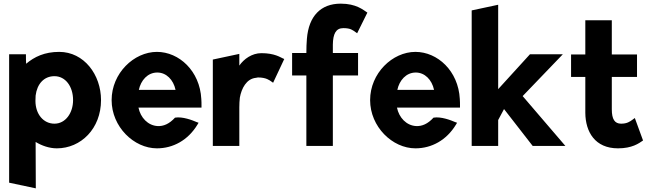

<svg xmlns="http://www.w3.org/2000/svg" viewBox="-20 -789 3562 1051"><path d="M533 -241C533 -380 440 -505 304 -505C224 -505 168 -478 123 -440C122 -453 122 -474 122 -482V-492H30V211L176 242L175 -12C208 8 249 23 291 23C423 23 533 -85 533 -241ZM174 -237C174 -240 175 -266 175 -266C183 -330 221 -372 278 -372C339 -372 380 -315 380 -241C380 -171 339 -112 278 -112C218 -112 174 -164 174 -237Z M738 -200H1083V-210C1083 -222 1083 -235 1082 -247C1074 -401 960 -505 839 -505C713 -505 591 -388 591 -241C591 -95 713 23 839 23C927 23 1009 -21 1061 -107L1067 -117L1056 -121C1033 -131 979 -152 938 -145C907 -111 875 -97 842 -99C790 -102 749 -145 738 -200ZM941 -297H740C751 -349 788 -392 841 -392C890 -392 929 -353 941 -297Z M1536 -466 1527 -470C1515 -475 1483 -498 1411 -498C1359 -498 1315 -466 1290 -430V-494L1145 -463V10H1290V-201C1290 -220 1291 -237 1293 -255C1302 -305 1329 -358 1381 -363C1384 -363 1389 -365 1392 -365C1438 -365 1456 -349 1465 -343L1475 -336Z M1991 -720C1968 -735 1930 -769 1845 -769C1736 -769 1670 -701 1660 -577C1658 -552 1657 -528 1657 -499H1579V-376H1657V10H1802V-376H1940V-499H1802V-545C1803 -603 1818 -635 1859 -635C1900 -635 1910 -624 1925 -614L1935 -607Z M2153 -200H2498V-210C2498 -222 2498 -235 2497 -247C2489 -401 2375 -505 2254 -505C2128 -505 2006 -388 2006 -241C2006 -95 2128 23 2254 23C2342 23 2424 -21 2476 -107L2482 -117L2471 -121C2448 -131 2394 -152 2353 -145C2322 -111 2290 -97 2257 -99C2205 -102 2164 -145 2153 -200ZM2356 -297H2155C2166 -349 2203 -392 2256 -392C2305 -392 2344 -353 2356 -297Z M3075 10 2841 -263 3061 -492H2881L2707 -301V-763L2562 -732V10H2707V-132L2739 -192L2896 10Z M3500 -20 3455 -143 3444 -135C3428 -123 3412 -112 3380 -112C3345 -112 3329 -136 3329 -191V-368H3467V-491H3329V-678H3184V-491H3106V-368H3184V-171C3185 -67 3237 23 3363 23C3440 23 3477 -4 3500 -20Z"/></svg>

Font: Bluebird
Style: SfBdNrw
Weight: 700
Designer: Jasper
Foundry: Cannot Into Space Fonts
Version: Version 0.98